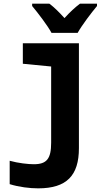

<svg xmlns="http://www.w3.org/2000/svg" viewBox="-20 -786 603 1051"><path d="M262 -606H405C429 -649 480 -716 511 -753V-766H418C390 -745 364 -721 333 -687C303 -720 277 -746 250 -766H156V-753C187 -716 240 -647 262 -606ZM189 245C345 245 412 175 412 25V-549H105V-437L260 -422V-5C260 83 236 113 165 113C135 113 79 107 33 94V222C84 238 143 245 189 245Z"/></svg>

Font: Noto Sans Mono SemiCondensed ExtraBold
Style: Regular
Weight: 800
Width: 4
Designer: Monotype Design Team
Foundry: Monotype Imaging Inc.
Version: Version 2.014